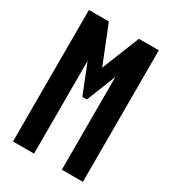

<svg xmlns="http://www.w3.org/2000/svg" viewBox="-172 -792 793 885"><g transform="rotate(30 224.0 -350.0)"><path d="M38 0V-700H144L224 -500L304 -700H410V0H298V-494L236 -338H212L150 -494V0Z"/></g></svg>

Font: Tektur Condensed Medium
Style: Regular
Weight: 500
Width: 3
Designer: Adam Jagosz
Foundry: Adam Jagosz
Version: Version 1.005;gftools[0.9.30]